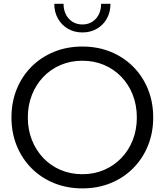

<svg xmlns="http://www.w3.org/2000/svg" viewBox="-20 -997 884 1031"><path d="M422.4 14.6Q339.8 14.6 270.3 -13.7Q200.7 -42 149.4 -93.5Q98.1 -145 69.8 -214.6Q41.5 -284.2 41.5 -366.2Q41.5 -448.7 69.8 -518.3Q98.1 -587.9 149.4 -639.2Q200.7 -690.4 270.3 -718.8Q339.8 -747.1 422.4 -747.1Q504.9 -747.1 574.2 -718.8Q643.6 -690.4 694.8 -639.2Q746.1 -587.9 774.4 -518.3Q802.7 -448.7 802.7 -366.2Q802.7 -284.2 774.4 -214.6Q746.1 -145 694.8 -93.5Q643.6 -42 574.2 -13.7Q504.9 14.6 422.4 14.6ZM422.4 -61.5Q485.4 -61.5 538.8 -84.5Q592.3 -107.4 631.8 -148.7Q671.4 -189.9 693.1 -245.4Q714.8 -300.8 714.8 -366.2Q714.8 -431.6 693.1 -487.3Q671.4 -543 631.8 -584.2Q592.3 -625.5 538.8 -648.2Q485.4 -670.9 422.4 -670.9Q359.4 -670.9 305.9 -648.2Q252.4 -625.5 212.9 -584.2Q173.3 -543 151.4 -487.3Q129.4 -431.6 129.4 -366.2Q129.4 -300.8 151.4 -245.1Q173.3 -189.5 212.9 -148.2Q252.4 -106.9 305.9 -84.2Q359.4 -61.5 422.4 -61.5ZM573.2 -976.6Q573.2 -932.1 554 -897.5Q534.7 -862.8 500.5 -842.8Q466.3 -822.8 422.4 -822.8Q378.4 -822.8 344.5 -842.8Q310.5 -862.8 291 -897.5Q271.5 -932.1 271.5 -976.6H321.3Q321.3 -927.7 349.6 -896.7Q377.9 -865.7 422.4 -865.7Q466.8 -865.7 494.9 -896.7Q522.9 -927.7 522.9 -976.6Z"/></svg>

Font: Kumbh Sans
Style: Regular
Weight: 400
Version: Version 1.005